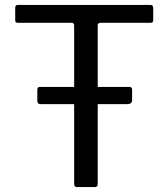

<svg xmlns="http://www.w3.org/2000/svg" viewBox="-20 -762 685 782"><path d="M518 -354Q518 -338 499 -338H146Q138 -338 135 -341.5Q132 -345 132 -352V-395Q132 -408 142 -408H508Q518 -408 518 -396ZM42 -731Q42 -736 44.5 -739Q47 -742 54 -742H592Q598 -742 601 -739Q604 -736 604 -731V-679Q604 -669 592 -669H389Q378 -669 378 -659V-13Q378 0 366 0H294Q282 0 282 -13V-658Q282 -669 272 -669H54Q42 -669 42 -679Z"/></svg>

Font: Libre Franklin Thin
Style: Regular
Weight: 400
Version: Version 3.000